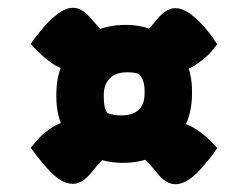

<svg xmlns="http://www.w3.org/2000/svg" viewBox="-20 -545 640 494"><path d="M276 -435Q273 -432 270 -429Q267 -426 263 -422Q226 -386 197.5 -372.5Q169 -359 144 -367Q119 -375 90 -401Q83 -408 74.5 -416Q66 -424 59 -432Q70 -448 82 -462.5Q94 -477 105 -489Q124 -507 138.5 -516Q153 -525 168 -525Q192 -525 216 -495Q229 -480 244.5 -464Q260 -448 276 -435ZM323 -434Q340 -447 355 -462.5Q370 -478 383 -494Q407 -524 431 -524Q445 -524 460 -515.5Q475 -507 494 -488Q506 -476 517.5 -461.5Q529 -447 539 -431Q532 -422 524 -412.5Q516 -403 506 -395Q476 -370 451.5 -362.5Q427 -355 401.5 -368Q376 -381 343 -414Q340 -417 337.5 -419.5Q335 -422 332.5 -424.5Q330 -427 328 -429Q326 -431 323 -434ZM323 -161Q326 -164 329.5 -167Q333 -170 336 -174Q379 -224 419.5 -230Q460 -236 508 -195Q516 -188 524 -180Q532 -172 539 -164Q528 -147 514 -130.5Q500 -114 487 -100Q471 -85 457.5 -78Q444 -71 431 -71Q407 -71 383 -101Q370 -118 354.5 -133Q339 -148 323 -161ZM276 -162Q259 -149 244 -134Q229 -119 216 -102Q192 -72 168 -72Q155 -72 141.5 -78.5Q128 -85 112 -101Q98 -115 84.5 -131.5Q71 -148 59 -165Q67 -174 75 -183.5Q83 -193 92 -201Q122 -226 147 -231.5Q172 -237 199 -223Q226 -209 263 -175Q265 -173 266.5 -171.5Q268 -170 269.5 -168.5Q271 -167 273 -165.5Q275 -164 276 -162ZM125 -304Q125 -356 148 -396Q171 -436 211 -458.5Q251 -481 303 -481Q352 -481 390.5 -459.5Q429 -438 451.5 -400Q474 -362 474 -311V-303Q474 -251 451 -211Q428 -171 388 -148.5Q348 -126 297 -126Q247 -126 208 -147Q169 -168 147 -206Q125 -244 125 -296ZM247 -294Q247 -282 249 -272Q251 -262 256 -254Q265 -251 273.5 -249.5Q282 -248 291 -248Q321 -248 336.5 -262Q352 -276 352 -305V-312Q352 -325 348.5 -336Q345 -347 337 -355Q331 -357 323.5 -358Q316 -359 307 -359Q277 -359 262 -343Q247 -327 247 -301Z"/></svg>

Font: Recursive Monospace Casual Black
Style: Regular
Weight: 900
Version: Version 1.047